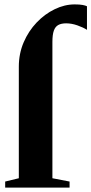

<svg xmlns="http://www.w3.org/2000/svg" viewBox="-20 -852 415 872"><path d="M3.5 0V-27.5L65.5 -42.5V-549Q65.5 -608.5 87.5 -659.8Q109.5 -711 146.5 -749.8Q183.5 -788.5 228.5 -810.2Q273.5 -832 319 -832Q341.5 -832 355 -829.5Q368.5 -827 375 -823.5V-716.5Q358 -727.5 331.5 -736.8Q305 -746 280.5 -746Q258.5 -746 244.8 -738.5Q231 -731 224.5 -712.8Q218 -694.5 218 -661.5V-42.5L296 -27.5V0Z"/></svg>

Font: Merriweather 120pt ExtraBold
Style: Regular
Weight: 800
Version: Version 2.100